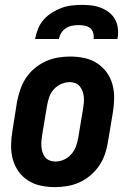

<svg xmlns="http://www.w3.org/2000/svg" viewBox="-20 -760 540 788"><path d="M206 8Q176 8 147.5 2Q119 -4 95.5 -19Q72 -34 56 -56.5Q40 -79 32.5 -106.5Q25 -134 25.5 -164Q26 -194 31 -223L50 -343Q55 -368 63.5 -393Q72 -418 86.5 -440Q101 -462 122 -479.5Q143 -497 167 -508Q191 -519 216.5 -523.5Q242 -528 267 -528Q297 -528 325.5 -522Q354 -516 377.5 -501Q401 -486 417.5 -463.5Q434 -441 441.5 -413.5Q449 -386 448.5 -356Q448 -326 443 -297L423 -177Q419 -152 410.5 -127Q402 -102 387 -80Q372 -58 351.5 -40.5Q331 -23 307 -12Q283 -1 257 3.5Q231 8 206 8ZM207 -97Q225 -97 242 -104.5Q259 -112 272 -126.5Q285 -141 291.5 -158.5Q298 -176 301 -194L321 -314Q323 -326 324 -338Q325 -350 324 -362Q323 -374 319 -385Q315 -396 308 -405Q301 -414 290 -418.5Q279 -423 267 -423Q249 -423 231.5 -415.5Q214 -408 201 -393.5Q188 -379 182 -361.5Q176 -344 173 -326L153 -206Q151 -194 150 -182Q149 -170 150 -158Q151 -146 154.5 -135Q158 -124 165 -115Q172 -106 183.5 -101.5Q195 -97 207 -97ZM124 -600Q128 -621 136 -641.5Q144 -662 159 -679Q174 -696 193 -708Q212 -720 232.5 -727.5Q253 -735 274 -737.5Q295 -740 316 -740Q337 -740 357 -737.5Q377 -735 395.5 -727.5Q414 -720 429 -708Q444 -696 453 -679Q462 -662 464 -641.5Q466 -621 462 -600H364Q366 -613 362.5 -625Q359 -637 350 -644.5Q341 -652 328 -654.5Q315 -657 302 -657Q289 -657 276 -654.5Q263 -652 251 -644.5Q239 -637 231.5 -625Q224 -613 222 -600Z"/></svg>

Font: Iosevka Extrabold Oblique
Style: Regular
Weight: 800
Italic angle: -9°
Monospace: yes
Designer: Belleve Invis
Foundry: Belleve Invis
Version: Version 32.5.0; ttfautohint (v1.8.4)